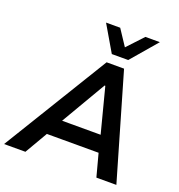

<svg xmlns="http://www.w3.org/2000/svg" viewBox="-187 -1074 1131 1210"><g transform="rotate(20 378.5 -469.5)"><path d="M-25 0 406 -705H523L728 0H594L542 -195L590 -152H170L231 -194L118 0ZM444 -563 252 -235 232 -263H564L534 -235L449 -563ZM419 -765 317 -939H412L482 -833L581 -939H678L529 -765Z"/></g></svg>

Font: Nunito Sans 8pt
Style: Bold Italic
Weight: 700
Italic angle: -9°
Version: Version 3.101;gftools[0.9.27]